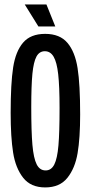

<svg xmlns="http://www.w3.org/2000/svg" viewBox="-20 -821 403 852"><path d="M27.3 -320.3Q27.3 -450 38.3 -521.5Q49.3 -593 82.5 -631.8Q115.7 -670.7 180.3 -670.7Q245.7 -670.7 279.3 -630.8Q313 -591 324.3 -518.5Q335.7 -446 335.7 -313.3Q335.7 -208 324.3 -141.2Q313 -74.3 279 -31.8Q245 10.7 180.7 10.7Q116.3 10.7 82.7 -32.3Q49 -75.3 38.2 -143.8Q27.3 -212.3 27.3 -320.3ZM244.3 -342Q244.3 -437.3 238.3 -491.2Q232.3 -545 218 -569.3Q203.7 -593.7 179 -593.7Q154.7 -593.7 141.8 -570Q129 -546.3 123.8 -493.7Q118.7 -441 118.7 -345.7Q118.7 -238 123.8 -178.5Q129 -119 142.7 -91.8Q156.3 -64.7 182.3 -64.7Q207.7 -64.7 221 -91.2Q234.3 -117.7 239.3 -175.5Q244.3 -233.3 244.3 -342ZM225.3 -703.7 186 -801.3H89.7L150.3 -703.7Z"/></svg>

Font: Bricolage Grotesque 96pt Condensed ExBd
Style: Regular
Weight: 800
Width: 3
Designer: Mathieu Triay
Foundry: Atelier Triay
Version: Version 1.001;Glyphs 3.2 (3207)